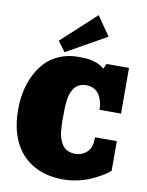

<svg xmlns="http://www.w3.org/2000/svg" viewBox="-114 -1183 980 1277"><g transform="rotate(10 375.5 -544.5)"><path d="M710.9 -98.6 696.8 -86.9Q682.6 -75.2 654.3 -58.6Q626 -42 590.3 -25.6Q554.7 -9.3 504.2 2.4Q453.6 14.2 402.8 14.2Q281.7 14.2 196.5 -37.1Q111.3 -88.4 69.6 -179Q27.8 -269.5 27.8 -392.6Q27.8 -454.6 39.6 -512.7Q51.3 -570.8 77.4 -624.8Q103.5 -678.7 141.6 -718.8Q179.7 -758.8 236.3 -782.7Q293 -806.6 361.8 -806.6Q397.9 -806.6 423.8 -804.2Q449.7 -801.8 482.7 -790.3Q515.6 -778.8 537.6 -757.8L554.2 -792.5H706.1L706.5 -483.9H561Q561.5 -509.8 555.7 -534.4Q549.8 -559.1 537.1 -581.1Q524.4 -603 501 -616.5Q477.5 -629.9 446.8 -629.9Q423.8 -629.9 405.5 -622.3Q387.2 -614.7 375.2 -603Q363.3 -591.3 354.5 -572.8Q345.7 -554.2 341.3 -537.4Q336.9 -520.5 334.5 -496.6Q332 -472.7 331.5 -456.5Q331.1 -440.4 331.1 -417.5Q331.1 -410.6 331.1 -396Q329.6 -374 331.1 -348.4Q332.5 -322.8 334.5 -297.4Q336.4 -272 345 -248.5Q353.5 -225.1 366 -207Q378.4 -189 400.9 -178.2Q423.3 -167.5 453.1 -167.5Q492.7 -167.5 522.7 -190.7Q552.7 -213.9 560.1 -252.9Q562 -262.7 564 -298.8H710.9ZM536.1 -973.6 265.6 -820.8 214.8 -889.6 446.3 -1103Z"/></g></svg>

Font: Bevan
Style: Regular
Weight: 400
Foundry: vernon adams
Version: Version 1.000